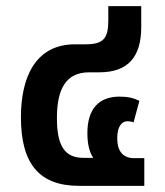

<svg xmlns="http://www.w3.org/2000/svg" viewBox="-20 -604 536 624"><path d="M449 -90H416C380 -90 361 -112 361 -155C361 -189 373 -210 395 -210C400 -210 409 -209 414 -206L433 -276C417 -285 395 -290 369 -290C300 -290 264 -249 264 -171C264 -138 270 -110 283 -91H251C191 -91 165 -129 165 -220C165 -313 193 -369 270 -369H303C398 -369 439 -421 439 -516V-584H332V-538C332 -480 317 -460 258 -460H224C94 -460 48 -351 48 -223C48 -70 109 0 237 0H449Z"/></svg>

Font: Noto Sans Thai UI SemiCondensed Semi
Style: Regular
Weight: 600
Width: 4
Designer: Monotype Design Team
Foundry: Monotype Imaging Inc.
Version: Version 1.901